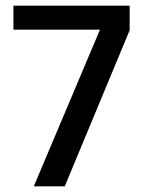

<svg xmlns="http://www.w3.org/2000/svg" viewBox="-20 -659 507 679"><path d="M99.5 0 333.5 -554H27.5V-639H438.5V-552L209 0Z"/></svg>

Font: Anek Bangla Medium Medium
Style: Regular
Weight: 500
Version: Version 1.003